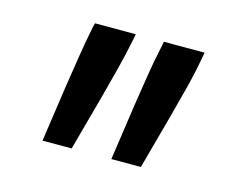

<svg xmlns="http://www.w3.org/2000/svg" viewBox="-60 -752 671 528"><g transform="rotate(15 275.0 -487.5)"><path d="M315 -472Q322 -517 329 -561.5Q336 -606 346 -651L348 -662H464L461 -646Q453 -601 441.5 -556.5Q430 -512 418 -467L376 -313H292ZM119 -472Q126 -517 133 -561.5Q140 -606 149 -651L152 -662H268L265 -646Q256 -601 244.5 -556.5Q233 -512 221 -467L179 -313H96Z"/></g></svg>

Font: Codetta
Style: Bold Italic
Weight: 700
Italic angle: -11°
Designer: Ulrich Proeller
Foundry: PROSA GmbH
Version: Version 2.00;September 29, 2018;FontCreator 11.5.0.2427 64-b